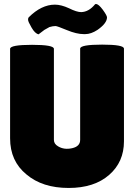

<svg xmlns="http://www.w3.org/2000/svg" viewBox="-20 -921 668 951"><path d="M377 -228V-680Q377 -700 486 -700Q594 -700 594 -680V-221Q594 -119 521 -55Q447 10 320 10Q190 10 111 -57Q30 -123 30 -236V-679Q30 -699 139 -699Q247 -699 247 -679V-228Q247 -208 268 -196Q298 -178 337.5 -187Q377 -196 377 -228ZM122 -835Q185 -898 252 -898Q283 -898 322 -880Q360 -861 382 -861Q420 -862 451 -900Q452 -901 456 -901Q468 -901 489 -873Q510 -844 510 -835Q510 -806 463 -773Q431 -752 402 -752H395Q359 -752 311 -772Q263 -792 255 -792Q242 -792 225 -787Q222 -786 200 -773Q176 -754 171 -751Q153 -755 136 -785Q119 -814 119 -823Q119 -832 122 -835Z"/></svg>

Font: FC Lilita One
Style: Regular
Weight: 400
Designer: Juan Montoreano
Foundry: Juan Montoreano
Version: Version 1.002